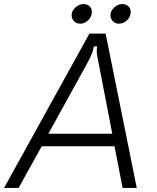

<svg xmlns="http://www.w3.org/2000/svg" viewBox="-63 -929 774 949"><path d="M29 0H-43L379 -763H459L613 0H543L503 -206H143ZM176 -268H492L426 -609Q425 -616 420 -638.5Q415 -661 415 -678Q415 -684 417 -700H401Q397 -677 389 -658.5Q381 -640 362 -605ZM291 -854Q291 -875 309.5 -892Q328 -909 350 -909Q368 -909 379.5 -898Q391 -887 391 -870Q391 -847 373.5 -829.5Q356 -812 333 -812Q315 -812 303 -824Q291 -836 291 -854ZM483 -854Q483 -875 501.5 -892Q520 -909 542 -909Q560 -909 571.5 -898Q583 -887 583 -870Q583 -847 565.5 -829.5Q548 -812 525 -812Q507 -812 495 -824Q483 -836 483 -854Z"/></svg>

Font: Open Sauce Sans Light Italic
Style: Regular
Weight: 300
Italic angle: -10°
Designer: Alfredo Marco Pradil
Foundry: Creative Sauce Fz LLC
Version: Version 1.477